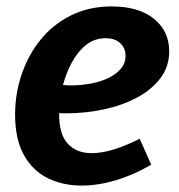

<svg xmlns="http://www.w3.org/2000/svg" viewBox="-20 -566 557 598"><path d="M234 12Q176 12 129 -11Q82 -34 54.5 -83Q27 -132 27 -210Q27 -274 47.5 -334.5Q68 -395 106.5 -442.5Q145 -490 201 -518Q257 -546 328 -546Q412 -546 459.5 -507.5Q507 -469 507 -406Q507 -359 480 -323Q453 -287 407.5 -262.5Q362 -238 304.5 -225.5Q247 -213 185 -213Q174 -213 165.5 -213.5Q157 -214 150 -214L157 -303Q168 -302 178.5 -301Q189 -300 200 -300Q231 -300 261.5 -305.5Q292 -311 316.5 -322.5Q341 -334 356 -351.5Q371 -369 371 -392Q371 -416 354.5 -431.5Q338 -447 309 -447Q274 -447 247.5 -425.5Q221 -404 202.5 -369Q184 -334 174 -293Q164 -252 164 -213Q164 -147 191.5 -118Q219 -89 265 -89Q298 -89 336 -101Q374 -113 415 -134L451 -53Q396 -21 340.5 -4.5Q285 12 234 12Z"/></svg>

Font: Bitter Thin
Style: Bold Italic
Weight: 700
Italic angle: -9°
Version: Version 3.021